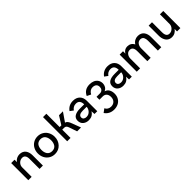

<svg xmlns="http://www.w3.org/2000/svg" viewBox="307 -2170 3871 3871"><g transform="rotate(-45 2243.0 -234.5)"><path d="M77.1 0V-487.8H172.9V-419.9Q198.2 -456.5 237.5 -476.3Q276.9 -496.1 319.8 -496.1Q365.2 -496.1 399.7 -479.5Q434.1 -462.9 454.1 -434.3Q474.1 -405.8 483.9 -370.8Q493.7 -335.9 493.7 -295.4V0H398.4V-283.7Q398.4 -407.2 307.1 -407.2Q252.4 -407.2 212.6 -366.5Q172.9 -325.7 172.9 -272V0Z M833.5 9.8Q763.2 9.8 708 -24.4Q652.8 -58.6 623.3 -115.7Q593.8 -172.9 593.8 -242.2Q593.8 -311 623.3 -368.4Q652.8 -425.8 708 -460Q763.2 -494.1 833.5 -494.1Q903.3 -494.1 958.7 -460Q1014.2 -425.8 1043.9 -368.4Q1073.7 -311 1073.7 -242.2Q1073.7 -136.2 1006.3 -63.2Q939 9.8 833.5 9.8ZM833.5 -72.8Q870.1 -72.8 897.5 -86.4Q924.8 -100.1 940.7 -124.3Q956.5 -148.4 964.4 -178Q972.2 -207.5 972.2 -242.2Q972.2 -276.9 964.4 -306.4Q956.5 -335.9 940.7 -360.1Q924.8 -384.3 897.5 -397.9Q870.1 -411.6 833.5 -411.6Q797.4 -411.6 770.3 -397.9Q743.2 -384.3 727.1 -360.4Q710.9 -336.4 703.1 -306.6Q695.3 -276.9 695.3 -242.2Q695.3 -207.5 703.1 -177.7Q710.9 -147.9 727.1 -124Q743.2 -100.1 770.3 -86.4Q797.4 -72.8 833.5 -72.8Z M1186.5 0V-689.5H1281.7V-310.1H1329.6L1440.9 -487.8H1552.7L1419.4 -294.9Q1443.8 -294.9 1464.8 -270.8Q1485.8 -246.6 1498 -216.8L1580.6 0H1469.7L1410.2 -173.8Q1398.9 -205.1 1382.3 -220.7Q1365.7 -236.3 1337.9 -236.3H1281.7V0Z M1798.3 9.8Q1724.1 9.8 1675.8 -31.2Q1627.4 -72.3 1627.4 -142.6Q1627.4 -215.8 1682.6 -250.2Q1737.8 -284.7 1835.9 -284.7H1955.1Q1955.1 -345.2 1928.5 -379.4Q1901.9 -413.6 1846.2 -413.6Q1802.7 -413.6 1771.2 -393.8Q1739.7 -374 1720.7 -344.2L1649.4 -397Q1721.2 -496.1 1842.8 -496.1Q1938 -496.1 1991 -442.1Q2043.9 -388.2 2043.9 -297.9V0H1964.8L1960.4 -82.5Q1907.7 9.8 1798.3 9.8ZM1810.5 -70.3Q1871.6 -70.3 1912.8 -114.7Q1954.1 -159.2 1955.1 -214.8H1843.3Q1785.6 -214.8 1755.4 -195.6Q1725.1 -176.3 1725.1 -139.6Q1725.1 -106.4 1749 -88.4Q1772.9 -70.3 1810.5 -70.3Z M2310.5 219.7Q2246.1 219.7 2194.6 193.4Q2143.1 167 2108.9 116.2L2186.5 58.6Q2201.7 94.2 2234.4 113.8Q2267.1 133.3 2307.1 133.3Q2371.1 133.3 2408 95.2Q2444.8 57.1 2444.8 -6.8Q2444.8 -66.4 2414.6 -99.6Q2384.3 -132.8 2333.5 -132.8H2238.3V-215.8H2346.2Q2385.3 -220.2 2406.2 -246.3Q2427.2 -272.5 2427.2 -310.1Q2427.2 -359.9 2398.4 -384.5Q2369.6 -409.2 2316.9 -409.2Q2239.3 -409.2 2194.8 -325.2L2110.4 -366.7Q2168.9 -494.1 2315.9 -494.1Q2374.5 -494.1 2420.2 -474.6Q2465.8 -455.1 2493.7 -414.1Q2521.5 -373 2521.5 -315.4Q2521.5 -275.4 2499.5 -236.8Q2477.5 -198.2 2432.1 -179.2Q2461.4 -170.9 2483.4 -153.3Q2505.4 -135.7 2518.1 -111.6Q2530.8 -87.4 2536.9 -60.3Q2543 -33.2 2543 -2.9Q2543 66.4 2511.5 117.7Q2480 168.9 2428 194.3Q2376 219.7 2310.5 219.7Z M2783.2 9.8Q2709 9.8 2660.6 -31.2Q2612.3 -72.3 2612.3 -142.6Q2612.3 -215.8 2667.5 -250.2Q2722.7 -284.7 2820.8 -284.7H2939.9Q2939.9 -345.2 2913.3 -379.4Q2886.7 -413.6 2831.1 -413.6Q2787.6 -413.6 2756.1 -393.8Q2724.6 -374 2705.6 -344.2L2634.3 -397Q2706.1 -496.1 2827.6 -496.1Q2922.9 -496.1 2975.8 -442.1Q3028.8 -388.2 3028.8 -297.9V0H2949.7L2945.3 -82.5Q2892.6 9.8 2783.2 9.8ZM2795.4 -70.3Q2856.4 -70.3 2897.7 -114.7Q2939 -159.2 2939.9 -214.8H2828.1Q2770.5 -214.8 2740.2 -195.6Q2710 -176.3 2710 -139.6Q2710 -106.4 2733.9 -88.4Q2757.8 -70.3 2795.4 -70.3Z M3169.9 0V-487.8H3265.6V-419.4Q3285.2 -456.5 3319.1 -476.8Q3353 -497.1 3392.6 -497.1Q3494.1 -497.1 3538.1 -409.2Q3563 -451.7 3603.5 -473.9Q3644 -496.1 3693.4 -496.1Q3738.8 -496.1 3773.2 -479.5Q3807.6 -462.9 3828.1 -434.3Q3848.6 -405.8 3858.6 -370.8Q3868.7 -335.9 3868.7 -295.4V0H3772.5V-283.7Q3772.5 -309.6 3768.1 -331.1Q3763.7 -352.5 3753.9 -371.6Q3744.1 -390.6 3725.3 -401.4Q3706.5 -412.1 3680.2 -412.1Q3628.4 -412.1 3597.4 -371.3Q3566.4 -330.6 3566.4 -272.9V0H3470.7V-285.6Q3470.7 -412.1 3379.4 -412.1Q3327.1 -412.1 3296.4 -371.3Q3265.6 -330.6 3265.6 -272.9V0Z M4170.9 11.2Q4134.3 11.2 4104.7 -0.2Q4075.2 -11.7 4055.4 -31.5Q4035.6 -51.3 4022.2 -78.4Q4008.8 -105.5 4002.7 -135.7Q3996.6 -166 3996.6 -199.2V-487.8H4092.3V-201.7Q4092.3 -75.2 4182.6 -75.2Q4237.3 -75.2 4277.8 -116.9Q4318.4 -158.7 4318.4 -212.9V-487.8H4413.6V0H4318.4V-70.3Q4296.9 -35.6 4257.1 -12.2Q4217.3 11.2 4170.9 11.2Z"/></g></svg>

Font: HK Grotesk Medium
Style: Regular
Weight: 500
Designer: Alfredo Marco Pradil and Stefan Peev
Foundry: Hanken Design Co.
Version: Version 1.045;PS 001.045;hotconv 1.0.88;makeotf.lib2.5.64775